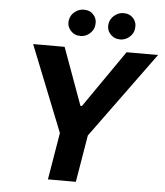

<svg xmlns="http://www.w3.org/2000/svg" viewBox="-61 -992 901 1046"><g transform="rotate(5 389.5 -469.0)"><path d="M95.9 -727.3H268.1L382.1 -414.1H389.9L606.9 -727.3H779.1L436.1 -257.1L393.1 0H240.4L283.4 -257.1ZM565.7 -793.7Q532.3 -793.7 511.2 -817.6Q490.1 -841.6 495.7 -875Q500.7 -902 523.1 -920.1Q545.5 -938.2 572.4 -938.2Q606.9 -938.2 627 -914.4Q647 -890.6 641.3 -856.9Q637.4 -831 615.6 -812.3Q593.8 -793.7 565.7 -793.7ZM348.4 -793.7Q315 -793.7 293.9 -818Q272.7 -842.3 278.4 -875Q283 -902 305.6 -920.1Q328.1 -938.2 355.1 -938.2Q389.6 -938.2 409.6 -914.4Q429.7 -890.6 424 -856.9Q420.1 -831 398.3 -812.3Q376.4 -793.7 348.4 -793.7Z"/></g></svg>

Font: Inter UI
Style: Bold Italic
Weight: 700
Italic angle: 9.39999°
Designer: Rasmus Andersson
Foundry: rsms
Version: 3.2;8d6f07862